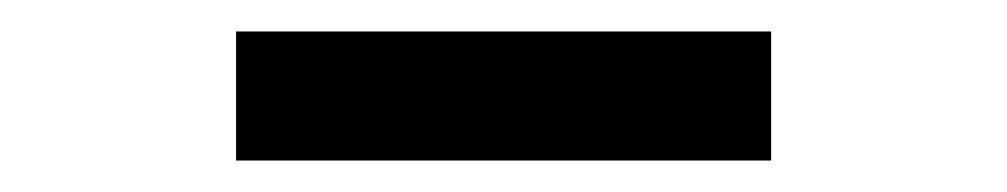

<svg xmlns="http://www.w3.org/2000/svg" viewBox="-20 -404 640 122"><path d="M130 -302V-384H470V-302Z"/></svg>

Font: ABeeZee
Style: Regular
Weight: 400
Designer: Anja Meiners
Foundry: Anja Meiners
Version: Version 1.003; ttfautohint (v1.8.3)